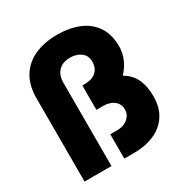

<svg xmlns="http://www.w3.org/2000/svg" viewBox="-165 -841 929 970"><g transform="rotate(-30 299.0 -356.0)"><path d="M51 0V-485Q51 -561 82.5 -611.5Q114 -662 170.5 -687Q227 -712 301 -712Q373 -712 428 -689Q483 -666 513.5 -620Q544 -574 544 -503Q544 -466 528 -429.5Q512 -393 482.5 -364Q453 -335 412.5 -318Q372 -301 321 -301H284V-426H294Q326 -426 346.5 -435.5Q367 -445 377.5 -463Q388 -481 388 -506Q388 -541 362.5 -560Q337 -579 299 -579Q257 -579 232.5 -554.5Q208 -530 208 -485V0ZM283 0V-142H321Q362 -142 386 -163Q410 -184 410 -213Q410 -246 386 -265Q362 -284 322 -284H284V-403H296Q390 -403 450 -382.5Q510 -362 539 -317.5Q568 -273 568 -198Q568 -135 539.5 -90.5Q511 -46 459 -23Q407 0 339 0Z"/></g></svg>

Font: Figtree Light ExtraBold
Style: Regular
Weight: 800
Version: Version 2.001;gftools[0.9.30]